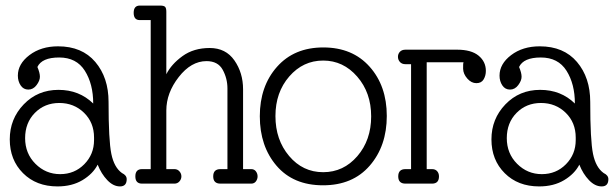

<svg xmlns="http://www.w3.org/2000/svg" viewBox="-20 -658 2200 688"><path d="M188 -492Q274 -492 321.5 -436Q369 -380 369 -293Q369 -155 379 -106.5Q389 -58 417 -38Q434 -30 434 -16Q434 10 410 10Q386 10 364.5 -12.5Q343 -35 330 -68Q313 -35 275.5 -12.5Q238 10 186 10Q110 10 62.5 -37.5Q15 -85 15 -158.5Q15 -232 65 -284Q115 -336 189.5 -336Q264 -336 314 -287Q314 -357 284 -404.5Q254 -452 192 -452Q130 -452 114 -418Q123 -397 123 -383Q123 -369 111 -353Q99 -337 81.5 -337Q64 -337 54 -352Q44 -367 44 -387Q44 -429 85.5 -460.5Q127 -492 188 -492ZM317 -156V-165Q317 -219 281 -254Q245 -289 192.5 -289Q140 -289 105 -253.5Q70 -218 70 -163Q70 -108 107 -71Q144 -34 195.5 -34Q247 -34 282 -69.5Q317 -105 317 -156Z M520 -586H481Q459 -586 459 -612Q459 -638 481 -638H554Q567 -638 571.5 -633.5Q576 -629 576 -616V-392Q594 -428 634 -457Q674 -486 731.5 -486Q789 -486 820 -441.5Q851 -397 851 -338V-52H880Q891 -52 897 -44Q903 -36 903 -26Q903 -16 897 -8Q891 0 880 0H770Q744 0 744 -26Q744 -52 770 -52H795V-341Q795 -377 778 -408Q761 -439 720 -439Q665 -439 620.5 -382Q576 -325 576 -262V-52H605Q616 -52 623 -44Q630 -36 630 -26Q630 -16 623 -8Q616 0 605 0H489Q465 0 465 -26Q465 -52 489 -52H520Z M911 -241.5Q911 -349 972.5 -418.5Q1034 -488 1138.5 -488Q1243 -488 1304.5 -419Q1366 -350 1366 -242.5Q1366 -135 1305 -64.5Q1244 6 1137.5 6Q1031 6 971 -64Q911 -134 911 -241.5ZM1016 -99Q1065 -41 1138 -41Q1211 -41 1260.5 -98.5Q1310 -156 1310 -241Q1310 -326 1260 -383.5Q1210 -441 1138 -441Q1066 -441 1016.5 -384Q967 -327 967 -242Q967 -157 1016 -99Z M1509 -435V-52H1528Q1540 -52 1546.5 -44.5Q1553 -37 1553 -26Q1553 0 1528 0H1433Q1407 0 1407 -26Q1407 -52 1433 -52H1453V-428H1433Q1420 -428 1413 -436Q1406 -444 1406 -454.5Q1406 -465 1413 -472.5Q1420 -480 1433 -480H1618Q1669 -480 1695 -458.5Q1721 -437 1721 -404Q1721 -387 1713 -373.5Q1705 -360 1687 -360Q1669 -360 1654.5 -376.5Q1640 -393 1639.5 -411.5Q1639 -430 1641 -435Z M1914 -492Q2000 -492 2047.5 -436Q2095 -380 2095 -293Q2095 -155 2105 -106.5Q2115 -58 2143 -38Q2160 -30 2160 -16Q2160 10 2136 10Q2112 10 2090.5 -12.5Q2069 -35 2056 -68Q2039 -35 2001.5 -12.5Q1964 10 1912 10Q1836 10 1788.5 -37.5Q1741 -85 1741 -158.5Q1741 -232 1791 -284Q1841 -336 1915.5 -336Q1990 -336 2040 -287Q2040 -357 2010 -404.5Q1980 -452 1918 -452Q1856 -452 1840 -418Q1849 -397 1849 -383Q1849 -369 1837 -353Q1825 -337 1807.5 -337Q1790 -337 1780 -352Q1770 -367 1770 -387Q1770 -429 1811.5 -460.5Q1853 -492 1914 -492ZM2043 -156V-165Q2043 -219 2007 -254Q1971 -289 1918.5 -289Q1866 -289 1831 -253.5Q1796 -218 1796 -163Q1796 -108 1833 -71Q1870 -34 1921.5 -34Q1973 -34 2008 -69.5Q2043 -105 2043 -156Z"/></svg>

Font: Glass Antiqua
Style: Regular
Weight: 400
Version: 1.001